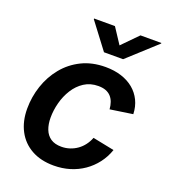

<svg xmlns="http://www.w3.org/2000/svg" viewBox="-140 -860 856 973"><g transform="rotate(20 288.0 -373.5)"><path d="M261.2 11.2Q191.4 11.2 141.1 -16.8Q90.8 -44.9 64 -95.7Q37.1 -146.5 37.1 -214.4Q37.1 -277.8 57.1 -337.6Q77.1 -397.5 116 -445.1Q154.8 -492.7 210.9 -520.5Q267.1 -548.3 339.4 -548.3Q386.2 -548.3 424.6 -536.1Q462.9 -523.9 491 -500.7Q519 -477.5 534.9 -444.8Q550.8 -412.1 552.2 -371.6L430.7 -353.5Q429.2 -374.5 423.1 -391.4Q417 -408.2 405.8 -420.4Q394.5 -432.6 377.7 -439Q360.8 -445.3 337.9 -445.3Q294.4 -445.3 261.7 -424.1Q229 -402.8 207.3 -368.2Q185.5 -333.5 174.8 -292.5Q164.1 -251.5 164.1 -212.4Q164.1 -176.8 174.6 -149.4Q185.1 -122.1 207.5 -106.9Q230 -91.8 265.1 -91.8Q289.1 -91.8 310.5 -98.9Q332 -106 350.1 -118.9Q368.2 -131.8 381.8 -149.9Q395.5 -168 403.8 -189.9L520 -166.5Q505.9 -125.5 480.7 -92.8Q455.6 -60.1 422.1 -36.9Q388.7 -13.7 347.9 -1.2Q307.1 11.2 261.2 11.2ZM312 -759.3 367.2 -675.3 449.7 -759.3H562.5L562 -755.9L408.2 -615.7H305.2L199.2 -755.9L199.7 -759.3Z"/></g></svg>

Font: Inter 17pt SemiBold
Style: Italic
Weight: 600
Italic angle: -9.3988°
Version: Version 4.001;git-66647c0bb